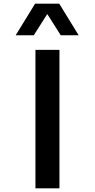

<svg xmlns="http://www.w3.org/2000/svg" viewBox="-20 -1020 514 1040"><path d="M170 -1000H301L406 -829H309L236 -944L163 -829H65ZM172 -750H302V0H172Z"/></svg>

Font: Oakes Grotesk
Style: Bold
Weight: 600
Designer: Samuel Oakes
Foundry: Samuel Oakes
Version: Version 1.000;PS 001.000;hotconv 1.0.88;makeotf.lib2.5.64775